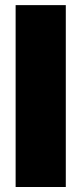

<svg xmlns="http://www.w3.org/2000/svg" viewBox="-20 -748 326 768"><path d="M243.2 -727.5V0H42.5V-727.5Z"/></svg>

Font: Inter 24pt Black
Style: Regular
Weight: 900
Designer: Rasmus Andersson
Foundry: rsms
Version: Version 4.001;git-66647c0bb